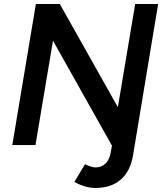

<svg xmlns="http://www.w3.org/2000/svg" viewBox="-20 -720 814 953"><path d="M349 183 402 95Q434 111 454 111Q485 111 504.5 91Q524 71 530 35L536 0H534L243 -518L156 0H41L158 -700H277L565 -188L651 -700H765L732 -502L641 47Q628 129 580 171Q532 213 453 213Q404 213 349 183Z"/></svg>

Font: Oak Sans Semibold
Style: Italic
Weight: 600
Italic angle: -9.49998°
Foundry: Erik Kennedy, Walven
Version: Version 1.000